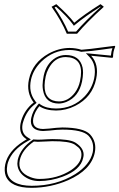

<svg xmlns="http://www.w3.org/2000/svg" viewBox="-20 -671 578 929"><path d="M367.2 -278.8Q388.7 -379.4 318.4 -393.1Q308.6 -394.5 297.9 -395Q244.1 -395 214.4 -337.9Q205.1 -320.3 201.2 -301.8Q180.7 -205.6 235.8 -185.1Q249.5 -180.2 265.1 -180.2Q310.5 -180.2 342.8 -223.1Q360.4 -247.1 367.2 -278.8ZM445.3 -289.1Q426.8 -200.7 343.8 -158.7Q298.8 -136.2 251 -136.2Q200.2 -136.7 170.4 -157.2Q147.9 -130.4 141.1 -99.1Q131.8 -47.9 188 -46.9Q190.9 -46.9 217.3 -48.8Q256.8 -53.7 281.7 -54.2Q383.8 -53.7 415.5 -21Q449.2 15.6 438.5 67.9Q420.9 151.4 310.1 200.7Q226.6 237.3 133.3 237.8Q30.8 237.8 7.8 180.2Q-1 155.8 5.4 124Q19 60.1 94.2 12.2Q102.1 7.3 109.4 2.9Q73.2 -18.1 78.1 -64.5Q78.6 -69.8 79.6 -74.2Q91.3 -128.9 133.8 -167.5Q138.7 -171.9 143.1 -174.8Q106.4 -222.7 120.1 -287.1Q137.2 -367.7 215.3 -411.6Q264.2 -438.5 316.4 -439Q348.6 -438.5 374 -430.2Q402.3 -431.6 507.3 -445.8Q522.9 -447.8 535.2 -449.2L537.6 -445.8Q531.7 -431.6 529.3 -419.9Q526.9 -406.2 526.9 -394L522.9 -391.1Q430.7 -400.9 420.9 -401.4Q460 -358.9 445.3 -289.1ZM144 13.7Q86.9 53.2 75.7 104Q63.5 161.6 127 186Q149.4 194.8 170.4 194.8Q257.8 194.8 323.7 152.3Q365.2 124.5 372.6 90.8Q378.9 60.1 358.9 42Q351.6 35.6 341.8 28.8Q314.9 11.7 232.4 12.2Q227.1 12.2 210 13.2Q179.7 15.1 162.6 15.1Q153.8 14.6 144 13.7ZM303.2 -507.8Q277.8 -569.8 229.5 -638.2L252.4 -650.9Q312 -597.7 339.4 -561Q385.7 -600.1 466.3 -650.9L482.4 -638.2Q399.4 -563 353 -507.8ZM377 -276.9Q361.3 -202.6 300.8 -177.7Q282.2 -170.4 265.1 -169.9Q199.2 -169.9 188 -235.4Q186 -247.1 186 -258.8Q186.5 -280.3 191.4 -304.2Q204.1 -363.8 249.5 -391.6Q272.5 -404.8 297.9 -404.8Q365.7 -404.8 379.4 -344.7Q381.8 -332 381.8 -318.8Q381.3 -298.8 377 -276.9ZM435.5 -291Q448.7 -356.9 413.6 -394.5L395.5 -413.6L421.9 -411.1Q439 -409.7 516.6 -401.9Q517.6 -412.6 519.5 -421.9Q521.5 -430.2 523.9 -438Q510.3 -436.5 482.4 -432.1Q420.4 -422.9 374.5 -420.4H372.6L370.6 -420.9Q345.7 -428.7 316.4 -429.2Q238.3 -429.2 179.7 -372.6Q140.6 -334 129.9 -285.2Q117.2 -225.6 149.4 -183.6Q150.9 -182.1 150.9 -181.2L157.2 -173.3L149.4 -167Q108.9 -136.7 92.3 -82Q90.8 -76.2 89.4 -71.8Q80.6 -26.4 114.3 -5.9L129.4 3.4L114.3 11.7Q39.1 53.2 18.6 114.7Q16.6 121.1 15.6 126Q0.5 204.6 85.9 223.6Q108.4 228 133.3 228Q252.9 228 344.2 171.4Q415 126.5 428.7 65.9Q438 17.6 408.2 -14.2Q378.9 -43.9 281.7 -43.9Q256.8 -43.9 218.8 -39.1H218.3Q189.5 -37.1 188 -37.1Q130.4 -39.1 129.4 -84Q129.4 -92.8 131.3 -101.1Q139.2 -135.7 162.6 -163.6L168.9 -170.4L176.3 -165Q204.6 -146 251 -146Q333.5 -146 389.6 -204.6Q424.8 -241.7 435.5 -291ZM138.7 5.4 141.6 3.4 145.5 3.9Q154.8 4.9 162.6 4.9Q179.2 4.9 208.5 2.9Q226.1 2 232.4 2Q313.5 2 341.3 17.1Q344.7 19 347.2 20.5Q388.2 47.9 384.3 83.5Q383.8 88.4 382.3 93.3Q370.1 151.4 282.7 184.1Q227.5 204.6 170.4 205.1Q123.5 205.1 90.3 176.8Q64.5 153.3 64 120.1Q64.5 110.8 65.9 102.1Q79.1 46.4 138.7 5.4ZM309.6 -518.1H348.1Q393.1 -570.3 467.3 -637.7L465.8 -638.7Q390.1 -590.3 345.7 -553.2L337.4 -546.4L331.1 -555.2Q303.7 -592.3 251 -638.7L244.1 -634.8Q286.1 -573.2 309.6 -518.1Z"/></svg>

Font: Linux Biolinum Outline O
Style: Italic
Weight: 400
Italic angle: -12°
Designer: Philipp H. Poll
Foundry: Philipp H. Poll
Version: Version 0.6.2